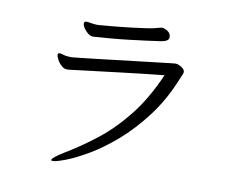

<svg xmlns="http://www.w3.org/2000/svg" viewBox="-81 -813 1162 961"><g transform="rotate(10 500.0 -333.0)"><path d="M352 -667Q360 -668 386 -670Q412 -672 447.5 -675.5Q483 -679 520 -683.5Q557 -688 588 -692.5Q619 -697 634 -701Q656 -707 660 -708Q664 -709 667 -709Q680 -709 696.5 -698.5Q713 -688 713 -668Q713 -647 670 -641Q642 -637 600 -631.5Q558 -626 511.5 -620.5Q465 -615 421.5 -611.5Q378 -608 347 -606Q344 -606 341 -605.5Q338 -605 335 -605Q322 -605 309 -615Q296 -625 287 -638.5Q278 -652 278 -663Q278 -669 283 -672Q285 -673 290 -673Q299 -673 314 -670Q329 -667 345 -667ZM249 -485Q253 -485 283 -488.5Q313 -492 358.5 -497Q404 -502 457.5 -508.5Q511 -515 564 -521Q617 -527 662 -532.5Q707 -538 734.5 -541Q762 -544 764 -544Q779 -544 796 -533Q813 -522 813 -510Q813 -503 809.5 -496Q806 -489 802 -479Q757 -365 692.5 -279Q628 -193 557.5 -131.5Q487 -70 421.5 -31.5Q356 7 308.5 25Q261 43 244 43Q236 43 236 39Q236 28 292 -7Q374 -56 451 -116.5Q528 -177 597 -264Q666 -351 721 -477Q680 -473 622.5 -466.5Q565 -460 503.5 -452.5Q442 -445 387.5 -438.5Q333 -432 296 -427.5Q259 -423 253 -422Q247 -421 242 -421Q237 -421 233 -421Q219 -421 205.5 -433.5Q192 -446 184 -461.5Q176 -477 176 -485Q176 -493 183 -494H185Q193 -494 206.5 -489.5Q220 -485 242 -485Z"/></g></svg>

Font: QiushuiShotai
Style: Regular
Weight: 600
Designer: Fontworks Inc.
Foundry: Fontworks Inc.
Version: Version 1.250